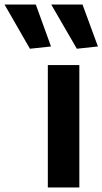

<svg xmlns="http://www.w3.org/2000/svg" viewBox="-143 -827 452 847"><path d="M-11 -612 -123 -807H15L82 -622ZM196 -612 83 -807H221L289 -622ZM68 -540H207V0H68Z"/></svg>

Font: Encode Sans Normal
Style: SemiBold
Weight: 600
Designer: Pablo Impallari, Andres Torresi
Foundry: Pablo Impallari, Andres Torresi
Version: Version 1.000; ttfautohint (v1.00) -l 8 -r 50 -G 200 -x 14 -